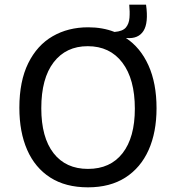

<svg xmlns="http://www.w3.org/2000/svg" viewBox="-20 -790 754 823"><path d="M357 13Q261 13 195.5 -29Q130 -71 96.5 -147.5Q63 -224 63 -328Q63 -442 101 -519Q139 -596 205.5 -634.5Q272 -673 358 -673Q420 -673 471 -653Q506 -656 519.5 -672Q533 -688 535 -713.5Q537 -739 534 -770H606Q617 -692 595 -657.5Q573 -623 523 -627H520Q582 -586 616.5 -509.5Q651 -433 651 -326Q651 -223 617 -147Q583 -71 517.5 -29Q452 13 357 13ZM357 -66Q453 -66 505.5 -133.5Q558 -201 558 -324Q558 -451 504.5 -521.5Q451 -592 356 -592Q263 -592 210 -523Q157 -454 157 -326Q157 -201 209.5 -133.5Q262 -66 357 -66Z"/></svg>

Font: Bricolage Grotesque 12pt
Style: Regular
Weight: 400
Designer: Mathieu Triay
Foundry: Atelier Triay
Version: Version 1.001; ttfautohint (v1.8.4.7-5d5b);gftools[0.9.33.de